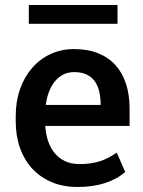

<svg xmlns="http://www.w3.org/2000/svg" viewBox="-20 -733 568 763"><path d="M447 -638.5H94.5V-713H447ZM288 10Q231 10 185.8 -9Q140.5 -28 108.5 -62.5Q76.5 -97 59.5 -145Q42.5 -193 42.5 -251V-272Q42.5 -330.5 59.8 -379.2Q77 -428 107.8 -463.2Q138.5 -498.5 181 -518.2Q223.5 -538 274.5 -538Q328.5 -538 369.8 -521.5Q411 -505 438.8 -474.2Q466.5 -443.5 480.8 -399.8Q495 -356 495 -301V-232.5H160Q162 -198.5 171.8 -170.8Q181.5 -143 198.5 -123Q215.5 -103 239.8 -92Q264 -81 295.5 -81Q319.5 -81 339 -83.8Q358.5 -86.5 376 -92Q393.5 -97.5 410 -106Q426.5 -114.5 444 -126.5L477.5 -49.5Q445 -21 397.2 -5.5Q349.5 10 288 10ZM380 -316Q380 -344.5 374.5 -368.5Q369 -392.5 356.8 -409.8Q344.5 -427 324.2 -436.8Q304 -446.5 274.5 -446.5Q250.5 -446.5 231.5 -436.8Q212.5 -427 198.2 -409.8Q184 -392.5 174.8 -368.5Q165.5 -344.5 162 -316Z"/></svg>

Font: Roberto Sans Medium
Style: Regular
Weight: 500
Designer: Google (font) & Cristiano Sobral (main changes)
Version: Version 1.000;October 12, 2021;FontCreator 14.0.0.2814 64-bi